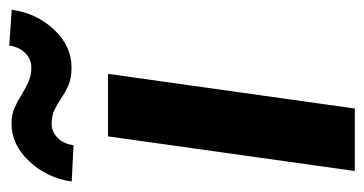

<svg xmlns="http://www.w3.org/2000/svg" viewBox="-204 -576 780 411"><g transform="rotate(-90 185.5 -370.0)"><path d="M370.6 -734.4Q363.3 -681.2 328.1 -643.8Q293 -606.4 247.1 -606.4Q223.1 -606.4 207.8 -613.5Q192.4 -620.6 179.7 -629.4Q168 -637.2 155.8 -643.1Q143.6 -648.9 126 -648.9Q109.9 -648.9 96.9 -636.7Q84 -624.5 80.6 -602.1L2.9 -606Q10.3 -658.2 45.9 -696.5Q81.5 -734.9 127.4 -734.9Q146 -734.9 160.6 -728.3Q175.3 -721.7 188.5 -713.4Q202.1 -705.1 216.1 -698.7Q230 -692.4 247.6 -692.4Q264.2 -692.4 277.3 -704.8Q290.5 -717.3 293.9 -739.7ZM159.2 0H25.4L99.6 -528.3H233.4Z"/></g></svg>

Font: Robert Sans ExtraBold
Style: Italic
Weight: 800
Italic angle: -8°
Designer: Christian Robertson (extended by Adam Twardoch)
Foundry: Google
Version: Version 12.135;April 2, 2019;FontCreator 11.5.0.2425 64-bit;